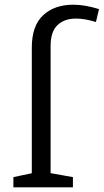

<svg xmlns="http://www.w3.org/2000/svg" viewBox="-20 -797 441 817"><path d="M37 0V-43.3L125.3 -62L115.3 -50.3V-594Q115.3 -687.7 163.7 -732.3Q212 -777 291.7 -777Q317 -777 344 -772.3Q371 -767.7 401.3 -758.3L388.3 -703.3Q365.7 -710.3 344.3 -714.2Q323 -718 303.3 -718Q254 -718 224.7 -690.2Q195.3 -662.3 195.3 -601.3V-50.7L185.3 -62L290.3 -43.3V0Z"/></svg>

Font: Bitter Thin
Style: Regular
Weight: 100
Designer: Sol Matas, and Bitter project Authors
Foundry: Sol Matas
Version: Version 2.002